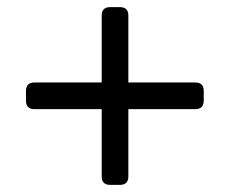

<svg xmlns="http://www.w3.org/2000/svg" viewBox="-20 -520 646 540"><path d="M290 0Q266 0 266 -24V-213H77Q53 -213 53 -237V-264Q53 -288 77 -288H266V-476Q266 -500 290 -500H317Q341 -500 341 -476V-288H529Q553 -288 553 -264V-237Q553 -213 529 -213H341V-24Q341 0 317 0Z"/></svg>

Font: Pitagon Sans Text
Style: Regular
Weight: 400
Designer: Travis Tran
Foundry: Pitagon
Version: Version 1.001; ttfautohint (v1.8.4.7-5d5b);gftools[0.9.26]